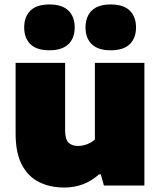

<svg xmlns="http://www.w3.org/2000/svg" viewBox="-20 -832 721 861"><path d="M268.5 9Q204.5 9 155.2 -15.5Q106 -40 78 -93.2Q50 -146.5 50 -233V-550H272V-247Q272 -207.5 287.2 -192.5Q302.5 -177.5 329.5 -177.5Q350.5 -177.5 371.2 -185.5Q392 -193.5 405.5 -206.5V-550H627.5V0H446L432 -50H424Q358 9 268.5 9ZM476.5 -606.5Q419.5 -606.5 391.5 -633.8Q363.5 -661 363.5 -709Q363.5 -757 391.5 -784.5Q419.5 -812 476.5 -812Q533.5 -812 561.8 -784.5Q590 -757 590 -709Q590 -661 561.8 -633.8Q533.5 -606.5 476.5 -606.5ZM201.5 -606.5Q144.5 -606.5 116.5 -633.8Q88.5 -661 88.5 -709Q88.5 -757 116.5 -784.5Q144.5 -812 201.5 -812Q258.5 -812 286.8 -784.5Q315 -757 315 -709Q315 -661 286.8 -633.8Q258.5 -606.5 201.5 -606.5Z"/></svg>

Font: Encode Sans SmExp Black
Style: Regular
Weight: 900
Width: 6
Designer: Multiple Designers
Foundry: Impallari Type
Version: Version 3.002; ttfautohint (v1.8.3) -l 8 -r 50 -G 200 -x 14 